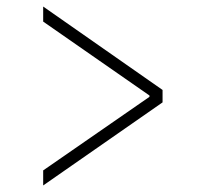

<svg xmlns="http://www.w3.org/2000/svg" viewBox="-20 -626 640 587"><path d="M112 -59V-105L437 -330V-334L112 -560V-606L477 -351V-313Z"/></svg>

Font: Source Code Pro Light
Style: Italic
Weight: 300
Italic angle: -11°
Monospace: yes
Designer: Paul D. Hunt, Teo Tuominen
Foundry: Adobe Systems Incorporated
Version: Version 1.050;PS 1.000;hotconv 16.6.51;makeotf.lib2.5.65220